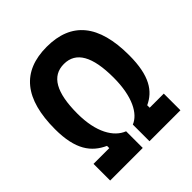

<svg xmlns="http://www.w3.org/2000/svg" viewBox="-191 -836 968 968"><g transform="rotate(-45 293.0 -351.5)"><path d="M42.5 0H274.9V-118.7C211.9 -143.1 164.1 -221.7 164.1 -355C164.1 -505.9 206.5 -580.6 293 -580.6C379.4 -580.6 421.9 -505.9 421.9 -355C421.9 -218.8 377.9 -140.6 322.8 -118.7V0H543.5V-118.7H442.9V-136.2C511.2 -168 557.1 -231 557.1 -379.4C557.1 -596.2 469.2 -703.1 293 -703.1C116.7 -703.1 28.8 -596.2 28.8 -379.4C28.8 -233.4 78.6 -169.4 154.8 -134.8V-118.7H42.5Z"/></g></svg>

Font: Cascadia Mono NF
Style: Bold
Weight: 700
Monospace: yes
Designer: Aaron Bell
Foundry: Saja Typeworks
Version: Version 2404.023